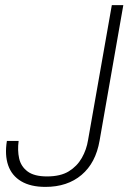

<svg xmlns="http://www.w3.org/2000/svg" viewBox="-20 -720 503 752"><path d="M158 12Q100 12 63 -10Q26 -32 12 -72.5Q-2 -113 7 -168H53Q48 -131 55 -99.5Q62 -68 88 -48.5Q114 -29 164 -29Q217 -29 249.5 -49Q282 -69 300.5 -101.5Q319 -134 325 -172L418 -700H463L370 -169Q355 -82 299.5 -35Q244 12 158 12Z"/></svg>

Font: DM Sans 36pt ExtraLight
Style: Italic
Weight: 250
Italic angle: -10°
Designer: Colophon Foundry, Jonny Pinhorn
Foundry: Colophon Foundry
Version: Version 4.004;gftools[0.9.30]